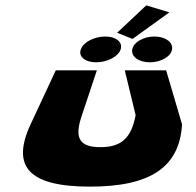

<svg xmlns="http://www.w3.org/2000/svg" viewBox="-20 -678 730 715"><path d="M554.9 -542C515.9 -542 478.9 -522 472.9 -496C465.8 -469 495.2 -446 538.2 -446C581.2 -446 618.8 -469 620.9 -496C623.9 -522 593.9 -542 554.9 -542ZM371.9 -542C331.9 -542 291.9 -522 281.9 -496C269.8 -469 295.2 -446 338.2 -446C381.2 -446 422.8 -469 429.9 -496C436.9 -522 410.9 -542 371.9 -542ZM416.1 -556 473.6 -533 610.7 -632 524.7 -658ZM340.7 -416H187.7L93.9 -215C20.7 -57 87.4 17 315.4 17C542.4 17 648.7 -57 657.9 -215L598.7 -416H444.7L485.1 -249C469.2 -165 432.9 -130 353.9 -130C273.9 -130 256.2 -165 285.1 -249Z"/></svg>

Font: Hussar Milosc
Style: Obl
Weight: 700
Foundry: Cannot Into Space Fonts
Version: Version 1.02